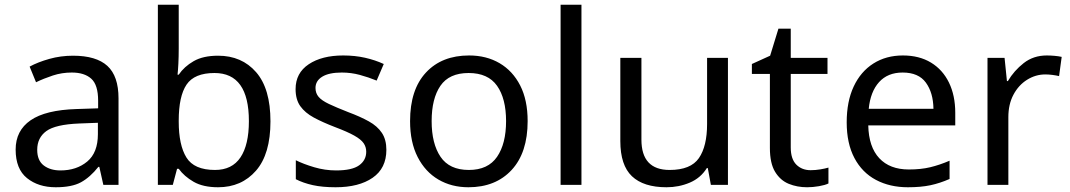

<svg xmlns="http://www.w3.org/2000/svg" viewBox="-20 -780 4514 810"><path d="M288 -545Q386 -545 433 -502Q480 -459 480 -365V0H416L399 -76H395Q360 -32 321.5 -11Q283 10 215 10Q142 10 94 -28.5Q46 -67 46 -149Q46 -229 109 -272.5Q172 -316 303 -320L394 -323V-355Q394 -422 365 -448Q336 -474 283 -474Q241 -474 203 -461.5Q165 -449 132 -433L105 -499Q140 -518 188 -531.5Q236 -545 288 -545ZM314 -259Q214 -255 175.5 -227Q137 -199 137 -148Q137 -103 164.5 -82Q192 -61 235 -61Q303 -61 348 -98.5Q393 -136 393 -214V-262Z M734 -575Q734 -541 732.5 -511.5Q731 -482 729 -465H734Q757 -499 797 -522Q837 -545 900 -545Q1000 -545 1060.5 -475.5Q1121 -406 1121 -268Q1121 -130 1060 -60Q999 10 900 10Q837 10 797 -13Q757 -36 734 -68H727L709 0H646V-760H734ZM885 -472Q800 -472 767 -423Q734 -374 734 -271V-267Q734 -168 766.5 -115.5Q799 -63 887 -63Q959 -63 994.5 -116Q1030 -169 1030 -269Q1030 -472 885 -472Z M1610 -148Q1610 -70 1552 -30Q1494 10 1396 10Q1340 10 1299.5 1Q1259 -8 1228 -24V-104Q1260 -88 1305.5 -74.5Q1351 -61 1398 -61Q1465 -61 1495 -82.5Q1525 -104 1525 -140Q1525 -160 1514 -176Q1503 -192 1474.5 -208Q1446 -224 1393 -244Q1341 -264 1304 -284Q1267 -304 1247 -332Q1227 -360 1227 -404Q1227 -472 1282.5 -509Q1338 -546 1428 -546Q1477 -546 1519.5 -536.5Q1562 -527 1599 -510L1569 -440Q1535 -454 1498 -464Q1461 -474 1422 -474Q1368 -474 1339.5 -456.5Q1311 -439 1311 -409Q1311 -387 1324 -371.5Q1337 -356 1367.5 -341.5Q1398 -327 1449 -307Q1500 -288 1536 -268Q1572 -248 1591 -219.5Q1610 -191 1610 -148Z M2206 -269Q2206 -136 2138.5 -63Q2071 10 1956 10Q1885 10 1829.5 -22.5Q1774 -55 1742 -117.5Q1710 -180 1710 -269Q1710 -402 1777 -474Q1844 -546 1959 -546Q2032 -546 2087.5 -513.5Q2143 -481 2174.5 -419.5Q2206 -358 2206 -269ZM1801 -269Q1801 -174 1838.5 -118.5Q1876 -63 1958 -63Q2039 -63 2077 -118.5Q2115 -174 2115 -269Q2115 -364 2077 -418Q2039 -472 1957 -472Q1875 -472 1838 -418Q1801 -364 1801 -269Z M2433 0H2345V-760H2433Z M3051 -536V0H2979L2966 -71H2962Q2936 -29 2890 -9.5Q2844 10 2792 10Q2695 10 2646 -36.5Q2597 -83 2597 -185V-536H2686V-191Q2686 -63 2805 -63Q2894 -63 2928.5 -113Q2963 -163 2963 -257V-536Z M3400 -62Q3420 -62 3441 -65.5Q3462 -69 3475 -73V-6Q3461 1 3435 5.5Q3409 10 3385 10Q3343 10 3307.5 -4.5Q3272 -19 3250 -55Q3228 -91 3228 -156V-468H3152V-510L3229 -545L3264 -659H3316V-536H3471V-468H3316V-158Q3316 -109 3339.5 -85.5Q3363 -62 3400 -62Z M3789 -546Q3858 -546 3907.5 -516Q3957 -486 3983.5 -431.5Q4010 -377 4010 -304V-251H3643Q3645 -160 3689.5 -112.5Q3734 -65 3814 -65Q3865 -65 3904.5 -74.5Q3944 -84 3986 -102V-25Q3945 -7 3905 1.5Q3865 10 3810 10Q3734 10 3675.5 -21Q3617 -52 3584.5 -113.5Q3552 -175 3552 -264Q3552 -352 3581.5 -415Q3611 -478 3664.5 -512Q3718 -546 3789 -546ZM3788 -474Q3725 -474 3688.5 -433.5Q3652 -393 3645 -321H3918Q3917 -389 3886 -431.5Q3855 -474 3788 -474Z M4396 -546Q4411 -546 4428.5 -544.5Q4446 -543 4459 -540L4448 -459Q4435 -462 4419.5 -464Q4404 -466 4390 -466Q4349 -466 4313 -443.5Q4277 -421 4255.5 -380.5Q4234 -340 4234 -286V0H4146V-536H4218L4228 -438H4232Q4258 -482 4299 -514Q4340 -546 4396 -546Z"/></svg>

Font: Noto Sans Tagalog
Style: Regular
Weight: 400
Designer: Monotype Design Team
Foundry: Monotype Imaging Inc.
Version: Version 2.001; ttfautohint (v1.8.4.7-5d5b)